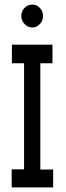

<svg xmlns="http://www.w3.org/2000/svg" viewBox="-20 -818 290 838"><path d="M31 0V-79H85V-542H32V-623H209V-542H156V-78H212V0ZM121 -698Q102 -698 87.5 -713Q73 -728 73 -748Q73 -769 87 -783.5Q101 -798 121 -798Q140 -798 154 -783.5Q168 -769 168 -748Q168 -728 154 -713Q140 -698 121 -698Z"/></svg>

Font: Inconsolata UltraCondensed Bold
Style: Regular
Weight: 700
Width: 1
Monospace: yes
Designer: Raph Levien, Cyreal, Brenton Simpson
Foundry: Raph Levien, Cyreal, Google
Version: Version 3.001; ttfautohint (v1.8.2.53-6de2)